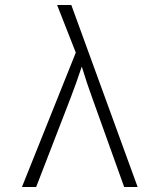

<svg xmlns="http://www.w3.org/2000/svg" viewBox="-20 -750 640 770"><path d="M68 0 284 -539 209 -730H266L532 0H478L350 -357Q329 -414 308 -483Q285 -414 263 -357L125 0Z"/></svg>

Font: JetBrains Mono Extra Light
Style: Regular
Weight: 200
Monospace: yes
Designer: Philipp Nurullin, Konstantin Bulenkov
Foundry: JetBrains
Version: 2.002